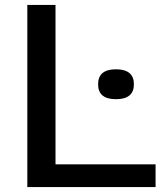

<svg xmlns="http://www.w3.org/2000/svg" viewBox="-20 -760 661 780"><path d="M91 0V-740H205.5V-92.5H612V0ZM451 -357Q378.5 -357 378.5 -417.5Q378.5 -478.5 451 -478.5Q524 -478.5 524 -417.5Q524 -357 451 -357Z"/></svg>

Font: Encode Sans Expanded Expanded Medium
Style: Regular
Weight: 500
Width: 7
Designer: Multiple Designers
Foundry: Impallari Type
Version: Version 3.000; ttfautohint (v1.8.3) -l 8 -r 50 -G 200 -x 14 